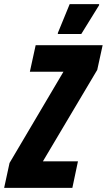

<svg xmlns="http://www.w3.org/2000/svg" viewBox="-45 -906 515 926"><path d="M-25 0 1 -120 261 -560H99L127 -688H450L424 -569L162 -128H331L304 0ZM234 -742V-747L291 -886H433V-881L347 -742Z"/></svg>

Font: Saira Condensed ExtraBold
Style: Italic
Weight: 800
Width: 3
Italic angle: -12°
Designer: Hector Gatti with collaboration of the Omnibus-Type team
Foundry: Omnibus-Type
Version: Version 1.101